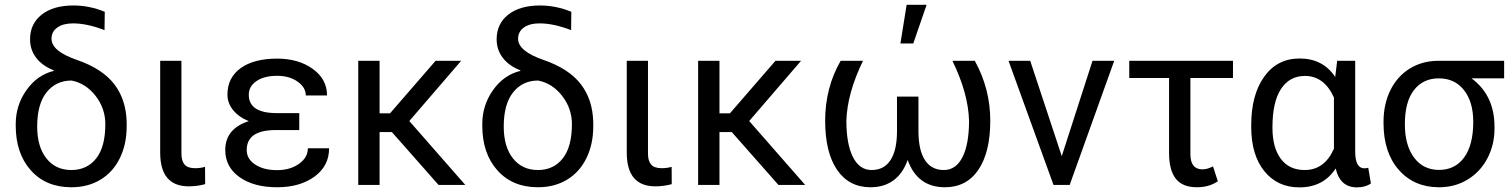

<svg xmlns="http://www.w3.org/2000/svg" viewBox="-20 -787 6427 817"><path d="M107.9 -619.6Q107.9 -686 157.5 -724.9Q207 -763.7 292.5 -763.7Q360.4 -763.7 425.8 -736.8L424.8 -658.7Q351.1 -687.5 290.5 -687.5Q248.5 -687.5 223.9 -669.9Q199.2 -652.3 199.2 -622.1Q199.2 -569.3 307.4 -532Q415.5 -494.6 466.1 -429Q516.6 -363.3 519 -267.6V-248.5Q519 -173.8 490.2 -114.5Q461.4 -55.2 408 -22.7Q354.5 9.8 283.7 9.8Q175.3 9.8 111.1 -62.3Q46.9 -134.3 46.9 -252.4V-258.8Q46.9 -339.4 92.8 -403.8Q138.7 -468.3 209 -485.4L208.5 -487.8Q160.2 -506.8 134 -541Q107.9 -575.2 107.9 -619.6ZM138.2 -248.5Q138.2 -162.6 177.5 -113Q216.8 -63.5 283.7 -63.5Q350.1 -63.5 389.2 -112.8Q428.2 -162.1 428.2 -258.8Q428.2 -325.2 387 -378.7Q345.7 -432.1 284.7 -444.3Q218.3 -444.3 178.2 -394.3Q138.2 -344.2 138.2 -248.5Z M752 -528.3V-133.3Q752 -102.5 765.4 -86.9Q778.8 -71.3 810.1 -71.3Q833.5 -71.3 852.5 -77.1L853 -3.4Q818.8 5.9 783.2 5.9Q661.6 5.9 661.6 -137.7V-528.3Z M1029.8 -148.4Q1029.8 -110.8 1065.7 -86.9Q1101.6 -63 1159.2 -63Q1214.4 -63 1252.2 -89.8Q1290 -116.7 1290 -156.2H1380.4Q1380.4 -80.6 1318.1 -35.4Q1255.9 9.8 1159.2 9.8Q1059.6 9.8 999 -33.4Q938.5 -76.7 938.5 -148.4Q938.5 -239.3 1038.6 -271.5Q995.6 -289.1 971.7 -318.8Q947.8 -348.6 947.8 -384.3Q947.8 -456.5 1004.2 -497.1Q1060.5 -537.6 1159.2 -537.6Q1250 -537.6 1310.8 -493.9Q1371.6 -450.2 1371.6 -380.9H1281.2Q1281.2 -415 1246.3 -439.7Q1211.4 -464.4 1159.2 -464.4Q1104.5 -464.4 1071.5 -442.1Q1038.6 -419.9 1038.6 -383.8Q1038.6 -305.7 1157.7 -305.7H1253.4V-233.4H1144Q1029.8 -230.5 1029.8 -148.4Z M1647.5 -225.1H1595.2V0H1504.4V-528.3H1595.2V-304.7H1639.6L1833.5 -528.3H1942.4L1721.7 -272L1960 0H1846.2Z M2093.3 -619.6Q2093.3 -686 2142.8 -724.9Q2192.4 -763.7 2277.8 -763.7Q2345.7 -763.7 2411.1 -736.8L2410.2 -658.7Q2336.4 -687.5 2275.9 -687.5Q2233.9 -687.5 2209.2 -669.9Q2184.6 -652.3 2184.6 -622.1Q2184.6 -569.3 2292.7 -532Q2400.9 -494.6 2451.4 -429Q2502 -363.3 2504.4 -267.6V-248.5Q2504.4 -173.8 2475.6 -114.5Q2446.8 -55.2 2393.3 -22.7Q2339.8 9.8 2269 9.8Q2160.6 9.8 2096.4 -62.3Q2032.2 -134.3 2032.2 -252.4V-258.8Q2032.2 -339.4 2078.1 -403.8Q2124 -468.3 2194.3 -485.4L2193.8 -487.8Q2145.5 -506.8 2119.4 -541Q2093.3 -575.2 2093.3 -619.6ZM2123.5 -248.5Q2123.5 -162.6 2162.8 -113Q2202.1 -63.5 2269 -63.5Q2335.4 -63.5 2374.5 -112.8Q2413.6 -162.1 2413.6 -258.8Q2413.6 -325.2 2372.3 -378.7Q2331.1 -432.1 2270 -444.3Q2203.6 -444.3 2163.6 -394.3Q2123.5 -344.2 2123.5 -248.5Z M2737.3 -528.3V-133.3Q2737.3 -102.5 2750.7 -86.9Q2764.2 -71.3 2795.4 -71.3Q2818.8 -71.3 2837.9 -77.1L2838.4 -3.4Q2804.2 5.9 2768.6 5.9Q2647 5.9 2647 -137.7V-528.3Z M3093.8 -225.1H3041.5V0H2950.7V-528.3H3041.5V-304.7H3085.9L3279.8 -528.3H3388.7L3168 -272L3406.2 0H3292.5Z M3652.3 -528.3Q3585 -390.1 3581.5 -273.4Q3581.5 -174.3 3609.4 -118.9Q3637.2 -63.5 3689 -63.5Q3741.7 -63.5 3769.3 -105.7Q3796.9 -147.9 3796.9 -229V-376H3888.2V-226.6Q3888.7 -146.5 3916.3 -105Q3943.8 -63.5 3996.1 -63.5Q4047.9 -63.5 4075.7 -118.7Q4103.5 -173.8 4103.5 -273.4Q4100.1 -390.1 4032.7 -528.3H4127.9Q4193.8 -409.2 4193.8 -273.4Q4193.8 -139.2 4143.3 -64.7Q4092.8 9.8 4001 9.8Q3883.8 9.8 3842.3 -106.4Q3822.3 -49.3 3782.2 -19.8Q3742.2 9.8 3684.1 9.8Q3592.3 9.8 3541.7 -64.7Q3491.2 -139.2 3491.2 -273.4Q3491.2 -413.6 3557.1 -528.3ZM3837.9 -766.6H3922.9L3866.2 -602.1H3811.5Z M4498 -122.6 4628.9 -528.3H4721.2L4531.7 0H4462.9L4271.5 -528.3H4363.8Z M5226.6 -455.1H5045.4V-131.3Q5045.4 -66.4 5096.7 -66.4Q5117.7 -66.4 5141.6 -79.1L5162.1 -15.6Q5125 9.8 5073.2 9.8Q5012.2 9.8 4983.6 -26.1Q4955.1 -62 4954.6 -133.3V-455.1H4785.2V-528.3H5226.6Z M5746.6 -528.3V-139.2Q5747.6 -70.8 5785.6 -70.8Q5794.9 -70.8 5802.2 -73.2L5813.5 -6.3Q5790 10.3 5753.9 10.3Q5682.1 10.3 5663.6 -70.3Q5611.3 10.3 5509.3 10.3Q5415.5 10.3 5359.9 -58.8Q5304.2 -127.9 5304.2 -247.1V-254.4Q5304.2 -383.3 5359.4 -460.7Q5414.6 -538.1 5510.3 -538.1Q5609.4 -538.1 5661.6 -459.5L5669.9 -528.3ZM5394.5 -244.1Q5394.5 -158.7 5430.2 -111.1Q5465.8 -63.5 5531.7 -63.5Q5616.2 -63.5 5656.2 -154.3V-372.1Q5614.7 -463.9 5532.7 -463.9Q5467.3 -463.9 5430.9 -408.4Q5394.5 -353 5394.5 -244.1Z M6380.4 -453.6H6241.7Q6339.4 -381.3 6339.4 -248V-239.7Q6339.4 -171.4 6309.6 -114Q6279.8 -56.6 6225.8 -23.4Q6171.9 9.8 6103.5 9.8Q5997.1 9.8 5932.1 -64.2Q5867.2 -138.2 5867.2 -262.7V-269Q5867.2 -343.3 5896 -402.3Q5924.8 -461.4 5977.8 -494.6Q6030.8 -527.8 6099.1 -528.3H6380.4ZM5958 -258.3Q5958 -168.9 5997.1 -116.5Q6036.1 -64 6103.5 -64Q6171.4 -64 6210.2 -116.9Q6249 -169.9 6249 -269Q6249 -353 6209.7 -403.3Q6170.4 -453.6 6102.5 -453.6Q6035.6 -453.6 5996.8 -403.8Q5958 -354 5958 -258.3Z"/></svg>

Font: RobotoInd
Style: Regular
Weight: 400
Designer: Google
Version: Version 2.001101; 2014